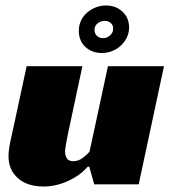

<svg xmlns="http://www.w3.org/2000/svg" viewBox="-20 -671 625 699"><path d="M373 -430H577L485 0H323L305 -64H299Q273 -33 228.5 -12.5Q184 8 139 8Q79 8 45 -22.5Q11 -53 11 -102Q11 -127 19.5 -164.5Q28 -202 35 -235L77 -430H280L230 -196Q228 -188 226 -177Q224 -166 222 -155.5Q220 -145 218.5 -135.5Q217 -126 217 -120Q217 -105 223.5 -94.5Q230 -84 247 -84Q265 -84 281 -96Q297 -108 306 -119ZM450 -571Q450 -551 441.5 -534Q433 -517 419.5 -504.5Q406 -492 388 -485Q370 -478 351 -478Q315 -478 291 -500Q267 -522 267 -559Q267 -579 275 -596Q283 -613 297 -625Q311 -637 328.5 -644Q346 -651 366 -651Q402 -651 426 -628.5Q450 -606 450 -571ZM392 -567Q392 -580 383 -587.5Q374 -595 361 -595Q347 -595 335.5 -586Q324 -577 324 -562Q324 -549 333 -540.5Q342 -532 355 -532Q369 -532 380.5 -542Q392 -552 392 -567Z"/></svg>

Font: Racing Sans One
Style: Regular
Weight: 400
Designer: Pablo Impallari, Rodrigo Fuenzalida
Foundry: Pablo Impallari, Rodrigo Fuenzalida
Version: Version 1.001; ttfautohint (v0.8) -G 200 -r 50